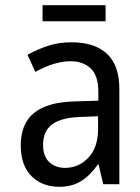

<svg xmlns="http://www.w3.org/2000/svg" viewBox="-20 -710 540 740"><path d="M60 -150Q60 -233 111 -274.5Q162 -316 265 -319L359 -322V-357Q359 -418 330 -446Q301 -474 251 -474Q191 -474 116 -433L86 -499Q131 -523 170 -535Q209 -547 256 -547Q345 -547 392.5 -502.5Q440 -458 440 -367V0H378L360 -76H357Q328 -34 292.5 -12Q257 10 209 10Q143 10 101.5 -31Q60 -72 60 -150ZM358 -214V-262L285 -259Q214 -256 180 -230Q146 -204 146 -152Q146 -107 170 -85Q194 -63 231 -63Q283 -63 320.5 -102Q358 -141 358 -214ZM144 -690H387V-628H144Z"/></svg>

Font: Noto Sans Mono UI Cond
Style: Regular
Weight: 400
Width: 3
Monospace: yes
Designer: Monotype Design team
Foundry: Monotype Imaging Inc.
Version: Version 1.000